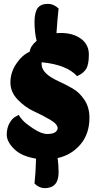

<svg xmlns="http://www.w3.org/2000/svg" viewBox="-20 -858 500 996"><path d="M284 36Q284 118 212 118Q183 118 159 94Q165 41 167 -35Q92 -47 53.5 -85Q15 -123 15 -159Q15 -195 30 -220.5Q45 -246 61 -253L77 -262Q83 -251 97.5 -234.5Q112 -218 153.5 -190.5Q195 -163 225 -163Q255 -163 267 -172.5Q279 -182 279 -193Q279 -214 240 -237Q201 -260 156 -280.5Q111 -301 72.5 -340.5Q34 -380 34 -430.5Q34 -481 63.5 -526Q93 -571 134 -590Q138 -620 170 -646Q159 -692 159 -742.5Q159 -793 175 -815.5Q191 -838 229 -838Q258 -838 284 -814Q278 -763 273 -686Q281 -687 295 -687Q359 -687 400 -657Q441 -627 441 -575Q441 -523 426.5 -500Q412 -477 380 -463Q325 -523 196 -535V-524Q196 -476 285 -436Q320 -420 356 -399.5Q392 -379 418 -340Q444 -301 444 -247Q444 -164 397.5 -109Q351 -54 279 -38Q284 -1 284 36Z"/></svg>

Font: Chela One Cyrilic
Style: Regular
Weight: 400
Designer: Miguel Hernandez
Foundry: LatinoType
Version: Version 1.001